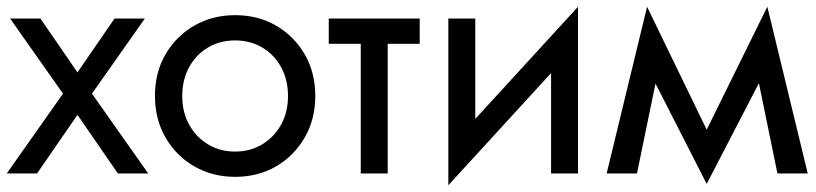

<svg xmlns="http://www.w3.org/2000/svg" viewBox="-20 -515 2423 570"><path d="M410 -460 253 -237 420 0H330L210 -174L90 0H0L167 -237L10 -460H100L210 -300L320 -460Z M440 -230Q440 -300 471.5 -354Q503 -408 557 -439Q611 -470 678 -470Q746 -470 799.5 -439Q853 -408 884.5 -354Q916 -300 916 -230Q916 -161 884.5 -106.5Q853 -52 799.5 -21Q746 10 678 10Q611 10 557 -21Q503 -52 471.5 -106.5Q440 -161 440 -230ZM521 -230Q521 -182 541.5 -145Q562 -108 597.5 -86.5Q633 -65 678 -65Q723 -65 758.5 -86.5Q794 -108 814.5 -145Q835 -182 835 -230Q835 -278 814.5 -315.5Q794 -353 758.5 -374Q723 -395 678 -395Q633 -395 597.5 -374Q562 -353 541.5 -315.5Q521 -278 521 -230Z M1131 -385V0H1051V-385H956V-460H1226V-385Z M1696 0H1616V-298L1311 35V-460H1391V-162L1696 -495Z M1926 -267 1871 0H1781L1901 -495L2078 -130L2258 -495L2378 0H2288L2233 -268L2078 31Z"/></svg>

Font: Jost
Style: Regular
Weight: 400
Version: Version 3.710